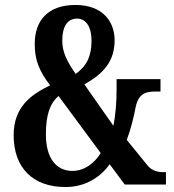

<svg xmlns="http://www.w3.org/2000/svg" viewBox="-20 -744 700 774"><path d="M244 10C326 10 387 -32 422 -82L483 0H649V-50H641C617 -50 592 -55 574 -78L491 -180C508 -225 519 -271 527 -313C540 -374 576 -375 613 -375H627V-425H450V-382C450 -335 446 -279 437 -237L320 -404C401 -449 442 -500 442 -582C442 -656 395 -724 284 -724C174 -724 120 -662 120 -567C120 -503 137 -459 182 -400C108 -364 35 -315 35 -199C35 -67 113 10 244 10ZM285 -446C251 -495 231 -533 231 -580C231 -636 251 -669 291 -669C328 -669 349 -633 349 -581C349 -518 330 -478 285 -446ZM272 -55C207 -55 165 -106 165 -202C165 -278 180 -326 216 -357L386 -127C362 -88 322 -55 272 -55Z"/></svg>

Font: Noto Serif Georgian ExtraCondensed Bold
Style: Regular
Weight: 700
Width: 2
Designer: Monotype Design Team, Akaki Razmadze
Foundry: Google LLC
Version: Version 2.003